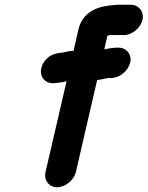

<svg xmlns="http://www.w3.org/2000/svg" viewBox="-20 -735 623 810"><path d="M221 55C255 55 292 25 300 -9L390 -398C408 -398 425 -406 443 -406H450C485 -406 520 -436 529 -470C538 -504 514 -534 480 -534H473C459 -534 434 -530 420 -527L433 -584C434 -585 444 -587 446 -587H503C537 -587 573 -617 581 -651C589 -685 566 -715 532 -715H485C465 -715 455 -713 437 -711C377 -704 326 -675 311 -611L290 -520C269 -522 252 -512 232 -512C210 -508 196 -505 178 -488C132 -444 152 -380 209 -384C222 -386 248 -387 261 -393L172 -9C164 25 187 55 221 55Z"/></svg>

Font: Electronic
Style: SuThkIt
Weight: 900
Version: Version 1.011